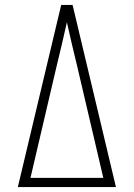

<svg xmlns="http://www.w3.org/2000/svg" viewBox="-20 -755 540 775"><path d="M52 0 227 -735H273L448 0ZM103 -37H397L291 -490Q280 -534 270 -577.5Q260 -621 250 -665Q240 -621 230 -577.5Q220 -534 209 -490Z"/></svg>

Font: Iosevka SS18 Extralight
Style: Regular
Weight: 200
Monospace: yes
Designer: Belleve Invis
Foundry: Belleve Invis
Version: Version 25.1.1; ttfautohint (v1.8.4)